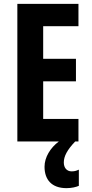

<svg xmlns="http://www.w3.org/2000/svg" viewBox="-20 -734 475 996"><path d="M311 109C311 77 328 44 370 0H387V-117H204V-312H374V-429H204V-598H387V-714H70V0H285C241 33 211 82 211 131C211 197 247 242 325 242C353 242 375 236 389 230V146C380 150 370 155 352 155C326 155 311 136 311 109Z"/></svg>

Font: Noto Sans Tamil ExtraCondensed
Style: Bold
Weight: 700
Width: 2
Designer: Jelle Bosma - Monotype Design Team
Foundry: Monotype Imaging Inc.
Version: Version 2.004